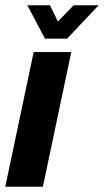

<svg xmlns="http://www.w3.org/2000/svg" viewBox="-23 -710 395 730"><path d="M105 -512H248L140 0H-3ZM81 -690H167L197 -628L257 -690H352L232 -563H148Z"/></svg>

Font: Decalotype
Style: Bold Italic
Weight: 700
Italic angle: -12°
Designer: Alfredo Marco Pradil
Foundry: Alfredo Marco Pradil
Version: Version 1.0